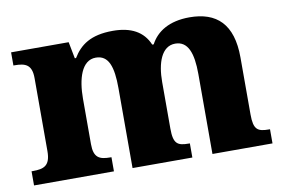

<svg xmlns="http://www.w3.org/2000/svg" viewBox="-63 -656 1130 762"><g transform="rotate(-10 501.5 -275.0)"><path d="M17 0H339V-57H335C291 -57 268 -67 268 -122V-305C268 -385 289 -457 346 -457C398 -457 414 -408 414 -322V0H655V-57H651C606 -57 589 -66 589 -128V-316C589 -392 611 -457 666 -457C717 -457 736 -408 736 -322V0H978V-57H974C929 -57 912 -66 912 -128V-358C912 -493 849 -550 740 -550C658 -550 607 -517 582 -469H576C553 -524 504 -550 431 -550C341 -550 298 -517 269 -469H264L251 -536H19V-483H23C67 -483 93 -474 93 -419V-125C93 -66 67 -57 22 -57H17Z"/></g></svg>

Font: Noto Serif Malayalam ExtraBold
Style: Regular
Weight: 800
Designer: Indian type Foundry, Jelle Bosma, Monotype Design Team
Foundry: Monotype Imaging Inc.
Version: Version 2.104